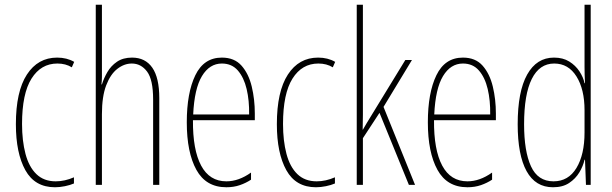

<svg xmlns="http://www.w3.org/2000/svg" viewBox="-20 -780 2582 810"><path d="M212 10Q127 10 87 -62Q47 -134 47 -256Q47 -394 93.5 -465.5Q140 -537 221 -537Q262 -537 293 -519L283 -496Q257 -512 222 -512Q153 -512 113 -448.5Q73 -385 73 -257Q73 -186 87.5 -131Q102 -76 133.5 -45.5Q165 -15 215 -15Q253 -15 292 -32V-6Q276 1 254 5.5Q232 10 212 10Z M410 -492Q410 -469 410 -455Q410 -441 408 -424H410Q418 -450 433 -476Q448 -502 473.5 -519.5Q499 -537 537 -537Q593 -537 622.5 -494.5Q652 -452 652 -366V0H626V-360Q626 -444 600.5 -478Q575 -512 536 -512Q504 -512 475 -489.5Q446 -467 428 -420Q410 -373 410 -298V0H384V-760H410Z M916 -537Q969 -537 999 -503Q1029 -469 1042 -415Q1055 -361 1055 -301V-273H794Q793 -148 828.5 -81.5Q864 -15 935 -15Q987 -15 1039 -52V-22Q1018 -8 992 1Q966 10 935 10Q849 10 808.5 -63.5Q768 -137 768 -264Q768 -388 804 -462.5Q840 -537 916 -537ZM916 -512Q864 -512 832 -459Q800 -406 795 -297H1031Q1032 -356 1020.5 -404.5Q1009 -453 983.5 -482.5Q958 -512 916 -512Z M1313 10Q1228 10 1188 -62Q1148 -134 1148 -256Q1148 -394 1194.5 -465.5Q1241 -537 1322 -537Q1363 -537 1394 -519L1384 -496Q1358 -512 1323 -512Q1254 -512 1214 -448.5Q1174 -385 1174 -257Q1174 -186 1188.5 -131Q1203 -76 1234.5 -45.5Q1266 -15 1316 -15Q1354 -15 1393 -32V-6Q1377 1 1355 5.5Q1333 10 1313 10Z M1511 -361Q1511 -326 1511 -296.5Q1511 -267 1510 -233H1511Q1521 -250 1527 -260.5Q1533 -271 1542 -285L1690 -527H1718L1598 -329L1731 0H1705L1581 -304L1511 -197V0H1485V-760H1511Z M1933 -537Q1986 -537 2016 -503Q2046 -469 2059 -415Q2072 -361 2072 -301V-273H1811Q1810 -148 1845.5 -81.5Q1881 -15 1952 -15Q2004 -15 2056 -52V-22Q2035 -8 2009 1Q1983 10 1952 10Q1866 10 1825.5 -63.5Q1785 -137 1785 -264Q1785 -388 1821 -462.5Q1857 -537 1933 -537ZM1933 -512Q1881 -512 1849 -459Q1817 -406 1812 -297H2048Q2049 -356 2037.5 -404.5Q2026 -453 2000.5 -482.5Q1975 -512 1933 -512Z M2313 10Q2239 10 2201.5 -58Q2164 -126 2164 -256Q2164 -394 2204 -465.5Q2244 -537 2317 -537Q2355 -537 2381.5 -520.5Q2408 -504 2424.5 -479Q2441 -454 2446 -429H2448Q2447 -448 2446.5 -464.5Q2446 -481 2446 -497V-760H2472V0H2452L2448 -106H2446Q2440 -79 2424 -52.5Q2408 -26 2381 -8Q2354 10 2313 10ZM2315 -15Q2378 -15 2412 -71.5Q2446 -128 2446 -221V-315Q2446 -403 2412 -457.5Q2378 -512 2318 -512Q2256 -512 2223.5 -447Q2191 -382 2191 -256Q2191 -142 2220 -78.5Q2249 -15 2315 -15Z"/></svg>

Font: Noto Sans Lao Looped ExtraCondensed Thin
Style: Regular
Weight: 100
Width: 2
Designer: Mark Frömberg, Ben Mitchell
Foundry: The Fontpad Ltd
Version: Version 1.002; ttfautohint (v1.8.4.7-5d5b)